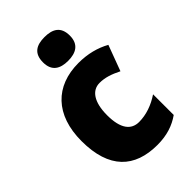

<svg xmlns="http://www.w3.org/2000/svg" viewBox="-233 -866 966 966"><g transform="rotate(-45 250.0 -383.0)"><path d="M276 -776C219 -776 181 -755 181 -691C181 -629 220 -607 276 -607C332 -607 372 -629 372 -691C372 -755 333 -776 276 -776ZM295 10C363 10 415 -8 459 -39V-186C413 -155 362 -137 311 -137C256 -137 221 -178 221 -275C221 -369 256 -417 309 -417C348 -417 383 -405 425 -384L476 -521C427 -548 371 -563 305 -563C141 -563 38 -460 38 -274C38 -77 134 10 295 10Z"/></g></svg>

Font: Noto Sans Khmer SemiCondensed Black
Style: Regular
Weight: 900
Width: 4
Designer: Danh Hong and the Monotype Design Team
Foundry: Monotype Imaging Inc.
Version: Version 2.004